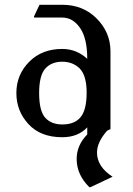

<svg xmlns="http://www.w3.org/2000/svg" viewBox="-20 -567 558 807"><path d="M430.2 -17.6Q387.7 30.8 387.7 74.2Q387.7 133.3 453.1 175.8L360.4 219.7H355.5Q302.2 167.5 302.2 100.6Q302.2 43.9 346.7 -2V-31.7Q307.6 9.8 241.7 9.8Q150.4 9.8 99.6 -45.4Q48.8 -100.6 48.8 -175.8Q48.8 -253.9 104 -308.6Q157.2 -361.3 241.7 -361.3Q301.8 -361.3 346.7 -319.8Q346.7 -406.2 316.4 -449.7Q286.1 -493.2 241.7 -493.2H123V-498L146 -546.9H241.7Q327.1 -546.9 383.8 -491.7Q444.3 -432.6 444.3 -351.6V-24.4ZM144.5 -175.8Q144.5 -99.6 170.9 -71.3Q196.3 -43.9 242.2 -43.9Q291 -43.9 316.4 -71.8Q344.2 -102.1 344.2 -178.2Q344.2 -249.5 314.5 -279.8Q285.2 -307.6 241.7 -307.6Q196.3 -307.6 170.4 -278.8Q144.5 -250 144.5 -175.8Z"/></svg>

Font: Nova Slim
Style: Book
Weight: 400
Version: Version 2.000